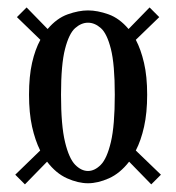

<svg xmlns="http://www.w3.org/2000/svg" viewBox="-20 -518 474 516"><path d="M47 -22.5 21 -48.5 88 -113.5Q74.5 -140.5 66.2 -177.5Q58 -214.5 58 -263.5Q58 -313 66.2 -349.2Q74.5 -385.5 88.5 -411L25.5 -472L51.5 -498L108 -440Q132.5 -469 162 -479.5Q191.5 -490 216.5 -490Q242 -490 271.5 -479.5Q301 -469 325.5 -440L382 -498L408 -472L345 -411Q358.5 -385.5 367 -349.2Q375.5 -313 375.5 -263.5Q375.5 -214.5 367.2 -177.5Q359 -140.5 345 -113.5L412.5 -48.5L386.5 -22.5L327 -83.5Q302.5 -52 272.8 -38.8Q243 -25.5 216.5 -25.5Q190 -25.5 160.2 -38.8Q130.5 -52 106.5 -83.5ZM216.5 -58.5Q234.5 -58.5 251 -75.2Q267.5 -92 278 -136.2Q288.5 -180.5 288.5 -263.5Q288.5 -345 278 -386.5Q267.5 -428 251 -442.5Q234.5 -457 216.5 -457Q198.5 -457 182 -442.5Q165.5 -428 154.8 -386.5Q144 -345 144 -263.5Q144 -180.5 154.8 -136.2Q165.5 -92 182 -75.2Q198.5 -58.5 216.5 -58.5Z"/></svg>

Font: Imbue 10pt SemiBold
Style: Regular
Weight: 600
Designer: Tyler Finck
Foundry: Etcetera Type Company
Version: Version 1.102; ttfautohint (v1.8.3)